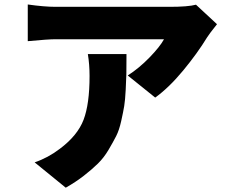

<svg xmlns="http://www.w3.org/2000/svg" viewBox="-20 -787 1040 874"><path d="M379.9 -541H555.7Q555.7 -536.1 555.7 -527.3Q555.7 -476.6 555.2 -450.7Q554.7 -424.8 552.2 -377.9Q549.8 -331.1 545.4 -304.2Q541 -277.3 531.7 -235.8Q522.5 -194.3 508.8 -167.5Q495.1 -140.6 474.1 -105Q453.1 -69.3 425.8 -42.5Q398.4 -15.6 361.3 13.2Q324.2 42 279.3 67.4L137.7 -47.9Q198.2 -68.4 252 -109.4Q333 -169.9 360.4 -241.7Q387.7 -313.5 387.7 -441.4Q387.7 -493.2 379.9 -541ZM872.1 -765.6 967.8 -676.8Q932.6 -632.8 922.9 -617.2Q878.9 -544.9 814 -466.3Q749 -387.7 686.5 -342.8L561.5 -443.4Q613.3 -476.6 660.6 -525.4Q708 -574.2 726.6 -608.4H233.4Q199.2 -608.4 106.4 -599.6V-766.6Q181.6 -755.9 233.4 -755.9H752Q835.9 -755.9 872.1 -765.6Z"/></svg>

Font: Gen Shin Gothic Monospace Heavy
Style: Bold
Weight: 800
Designer: [Source Han Sans]
Ryoko NISHIZUKA  (kana & ideographs); Paul D. Hunt (Latin, Greek & Cyrillic); Wenlong ZHANG  (bopomofo
Version: Version 1.002.20150607